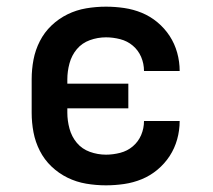

<svg xmlns="http://www.w3.org/2000/svg" viewBox="-20 -548 640 576"><path d="M298 8Q268 8 238.5 3Q209 -2 182.5 -15Q156 -28 134.5 -48.5Q113 -69 99.5 -95.5Q86 -122 80.5 -151Q75 -180 75 -210V-310Q75 -340 80.5 -369Q86 -398 99.5 -424.5Q113 -451 134.5 -471.5Q156 -492 182.5 -505Q209 -518 238.5 -523Q268 -528 298 -528Q325 -528 352.5 -524Q380 -520 405.5 -509.5Q431 -499 452.5 -481Q474 -463 489 -440Q504 -417 511.5 -390Q519 -363 519 -335Q519 -335 519 -335Q519 -335 519 -335H412Q412 -335 412 -335Q412 -335 412 -335Q412 -357 403.5 -377Q395 -397 378.5 -411Q362 -425 340.5 -430.5Q319 -436 298 -436Q273 -436 249.5 -427.5Q226 -419 210.5 -400.5Q195 -382 188.5 -358Q182 -334 182 -310V-297H365V-223H182V-210Q182 -186 188.5 -162Q195 -138 210.5 -119.5Q226 -101 249.5 -92.5Q273 -84 298 -84Q319 -84 340.5 -89.5Q362 -95 378.5 -109Q395 -123 403.5 -143Q412 -163 412 -185Q412 -185 412 -185Q412 -185 412 -185H519Q519 -185 519 -185Q519 -185 519 -185Q519 -157 511.5 -130Q504 -103 489 -80Q474 -57 452.5 -39Q431 -21 405.5 -10.5Q380 0 352.5 4Q325 8 298 8Z"/></svg>

Font: Iosevka SS04 Semibold Extended
Style: Regular
Weight: 600
Width: 7
Monospace: yes
Designer: Belleve Invis
Foundry: Belleve Invis
Version: Version 19.0.0; ttfautohint (v1.8.4)